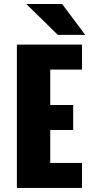

<svg xmlns="http://www.w3.org/2000/svg" viewBox="-20 -918 490 938"><path d="M396.5 -747.5H262.5L108.5 -898.5H283.5ZM380.5 -578H225.5V-405H337.5V-283H225.5V-122H380.5V0H62.5V-700H380.5Z"/></svg>

Font: League Mono Condensed ExtraBold
Style: Regular
Weight: 800
Width: 1
Designer: Tyler Finck
Foundry: The League of Moveable Type / Tyler Finck
Version: Version 2.210